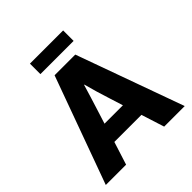

<svg xmlns="http://www.w3.org/2000/svg" viewBox="-206 -918 1063 1063"><g transform="rotate(-45 326.0 -386.0)"><path d="M454 -772V-690H194V-772ZM245 -630H407L634 0H473L430 -135H218L175 0H16ZM251 -245H395L371 -321Q359 -358 346.5 -400Q334 -442 325 -477H323Q313 -442 300 -401Q287 -360 275 -321Z"/></g></svg>

Font: Ek Mukta ExtraBold
Style: Regular
Weight: 800
Designer: Girish Dalvi and Yashodeep Gholap
Foundry: Ek Type
Version: Version 2.538;PS 1.002;hotconv 16.6.51;makeotf.lib2.5.65220;